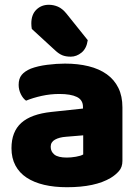

<svg xmlns="http://www.w3.org/2000/svg" viewBox="-20 -767 584 803"><path d="M260 -108Q277 -108 297.5 -111.5Q318 -115 328 -121V-201L256 -195Q228 -193 210 -183Q192 -173 192 -153Q192 -133 207.5 -120.5Q223 -108 260 -108ZM252 -501Q306 -501 350.5 -490Q395 -479 426.5 -456.5Q458 -434 475 -399.5Q492 -365 492 -318V-94Q492 -68 477.5 -51.5Q463 -35 443 -23Q378 16 260 16Q207 16 164.5 6Q122 -4 91.5 -24Q61 -44 44.5 -75Q28 -106 28 -147Q28 -216 69 -253Q110 -290 196 -299L327 -313V-320Q327 -349 301.5 -361.5Q276 -374 228 -374Q191 -374 154.5 -366Q118 -358 89 -346Q76 -355 67 -373.5Q58 -392 58 -412Q58 -438 70.5 -453.5Q83 -469 109 -480Q138 -491 177.5 -496Q217 -501 252 -501ZM113 -646Q112 -650 111.5 -657.5Q111 -665 111 -669Q111 -706 132 -726.5Q153 -747 184 -747Q204 -747 222.5 -739Q241 -731 258 -710L347 -599Q342 -564 321 -547Q300 -530 276 -530Q255 -530 240.5 -536Q226 -542 211 -556Z"/></svg>

Font: Baloo Thambi 2 ExtraBold
Style: Regular
Weight: 800
Designer: Aadarsh Rajan and Ek Type
Foundry: Ek Type
Version: Version 1.640;hotconv 1.0.111;makeotfexe 2.5.65597; ttfautoh